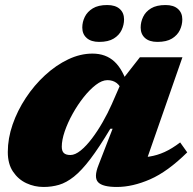

<svg xmlns="http://www.w3.org/2000/svg" viewBox="-20 -728 765 763"><path d="M371.5 -72 427.5 -216.5H418.5Q374 -142 339 -96Q304 -50 273.8 -26Q243.5 -2 214.5 6.5Q185.5 15 153 15Q117 15 84.8 0Q52.5 -15 31.8 -45.8Q11 -76.5 11 -124Q11 -178 30.2 -233.5Q49.5 -289 82.8 -339.2Q116 -389.5 159.2 -429.2Q202.5 -469 250.8 -492Q299 -515 347.5 -515Q400.5 -515 434.8 -483.2Q469 -451.5 489.5 -383.5L471 -354.5Q459.5 -386 444 -397.8Q428.5 -409.5 407 -409.5Q385.5 -409.5 361 -390.8Q336.5 -372 312.5 -341.8Q288.5 -311.5 268.8 -276Q249 -240.5 237.2 -206Q225.5 -171.5 225.5 -145Q225.5 -127.5 233.8 -119.8Q242 -112 260 -112Q278.5 -112 300.8 -130Q323 -148 345.5 -177.8Q368 -207.5 388.2 -243Q408.5 -278.5 424 -313.5L467.5 -413L536 -500.5H705L543.5 -37.5L503.5 -101.5Q543 -101 573.8 -105.8Q604.5 -110.5 633.8 -123.8Q663 -137 696 -162L724 -122.5Q646.5 -46 576.8 -15.5Q507 15 444.5 15Q387.5 15 369.8 -4Q352 -23 371.5 -72ZM374 -561.5Q342 -561.5 324.5 -577Q307 -592.5 307 -618.5Q307 -640.5 317 -661Q327 -681.5 348.8 -694.8Q370.5 -708 406 -708Q438.5 -708 455.8 -692.5Q473 -677 473 -651Q473 -629 463.2 -608.5Q453.5 -588 432 -574.8Q410.5 -561.5 374 -561.5ZM605.5 -561.5Q573.5 -561.5 556.2 -577Q539 -592.5 539 -618.5Q539 -640.5 548.8 -661Q558.5 -681.5 580.2 -694.8Q602 -708 638 -708Q670 -708 687.2 -692.5Q704.5 -677 704.5 -651Q704.5 -629 694.8 -608.5Q685 -588 663.5 -574.8Q642 -561.5 605.5 -561.5Z"/></svg>

Font: Newsreader 9pt ExtraBold
Style: Italic
Weight: 800
Italic angle: -17°
Designer: Hugues Gentile
Foundry: Production Type
Version: Version 1.003